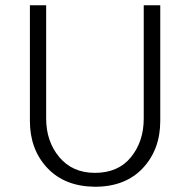

<svg xmlns="http://www.w3.org/2000/svg" viewBox="-20 -700 725 732"><path d="M156 -248Q156 -161 206 -101Q256 -41 342 -41Q431 -41 479.5 -101Q528 -161 528 -248V-680H591V-239Q591 -130 524.5 -59Q458 12 342 12Q227 11 160.5 -59.5Q94 -130 94 -239V-680H156Z"/></svg>

Font: Palanquin Light
Style: Regular
Weight: 300
Designer: Pria Ravichandran
Version: Version 1.0.4